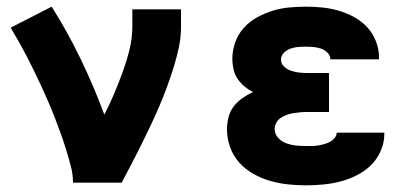

<svg xmlns="http://www.w3.org/2000/svg" viewBox="-20 -548 1240 576"><path d="M199 0Q199 -25 192.5 -49.5Q186 -74 178.5 -98.5Q171 -123 162.5 -146.5Q154 -170 145 -193.5Q136 -217 126 -240Q116 -263 105.5 -286Q95 -309 84 -331.5Q73 -354 61.5 -376.5Q50 -399 37.5 -421Q25 -443 12 -465L135 -528Q183 -452 222.5 -370Q262 -288 293 -204Q309 -235 322.5 -267Q336 -299 348 -332Q360 -365 368.5 -399Q377 -433 377 -468V-520H523V-468Q523 -436 516.5 -405.5Q510 -375 500.5 -344.5Q491 -314 480 -284.5Q469 -255 456.5 -226Q444 -197 430.5 -168.5Q417 -140 403 -112Q389 -84 374.5 -56Q360 -28 345 0Z M897 8Q870 8 843 5Q816 2 790 -5.5Q764 -13 740 -26.5Q716 -40 698 -60Q680 -80 670.5 -106Q661 -132 661 -159Q661 -178 665.5 -196Q670 -214 681 -228.5Q692 -243 707 -253.5Q722 -264 739 -272Q725 -279 713 -289Q701 -299 692.5 -312Q684 -325 680.5 -340.5Q677 -356 677 -371Q677 -396 685.5 -420.5Q694 -445 711 -464Q728 -483 750.5 -495.5Q773 -508 797 -515.5Q821 -523 846.5 -525.5Q872 -528 897 -528Q922 -528 947 -525.5Q972 -523 996 -516Q1020 -509 1042 -497Q1064 -485 1081 -467Q1098 -449 1107.5 -425Q1117 -401 1117 -376V-370H971V-371Q971 -382 962 -390.5Q953 -399 942 -402.5Q931 -406 919.5 -407Q908 -408 897 -408Q885 -408 873.5 -407Q862 -406 851 -402Q840 -398 831.5 -389.5Q823 -381 823 -369Q823 -357 832 -348.5Q841 -340 852.5 -336Q864 -332 876 -330.5Q888 -329 900 -329H967V-212H900Q890 -212 880 -211Q870 -210 860 -208.5Q850 -207 840.5 -203.5Q831 -200 822.5 -194.5Q814 -189 809 -180Q804 -171 804 -161Q804 -146 814.5 -134.5Q825 -123 839 -118Q853 -113 867.5 -111.5Q882 -110 897 -110Q906 -110 915.5 -110Q925 -110 934 -111.5Q943 -113 952 -115.5Q961 -118 969 -122Q977 -126 983.5 -133.5Q990 -141 990 -150H1133V-146Q1133 -120 1122 -95Q1111 -70 1092.5 -52Q1074 -34 1050 -22Q1026 -10 1001 -3.5Q976 3 949.5 5.5Q923 8 897 8Z"/></svg>

Font: Iosevka Heavy Extended
Style: Regular
Weight: 900
Width: 7
Monospace: yes
Designer: Belleve Invis
Foundry: Belleve Invis
Version: Version 32.5.0; ttfautohint (v1.8.4)